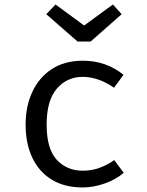

<svg xmlns="http://www.w3.org/2000/svg" viewBox="-20 -821 655 853"><path d="M347.2 -62.6Q387.7 -62.6 422.8 -75.6Q457.9 -88.7 487.7 -109.7L529.7 -53.3Q494.4 -23.1 444.6 -5.6Q394.9 11.8 347.2 11.8Q266.7 11.8 210 -22.8Q153.3 -57.4 123.6 -120.3Q93.8 -183.1 93.8 -267.7Q93.8 -348.7 123.6 -412.8Q153.3 -476.9 210.3 -514.1Q267.2 -551.3 348.2 -551.3Q451.3 -551.3 528.7 -488.7L486.7 -431.3Q416.4 -479.5 347.2 -479.5Q277.4 -479.5 232.3 -426.9Q187.2 -374.4 187.2 -267.7Q187.2 -159.5 232.3 -111Q277.4 -62.6 347.2 -62.6ZM481.5 -801 520.5 -757.9 382.6 -636.4H324.6L185.6 -757.9L226.7 -801L353.8 -707.7Z"/></svg>

Font: FiraCode Nerd Font
Style: Regular
Weight: 400
Designer: Carrois Corporate, Edenspiekermann AG, Nikita Prokopov
Foundry: Carrois Corporate, Edenspiekermann AG, Nikita Prokopov
Version: Version 6.002;Nerd Fonts 2.1.0